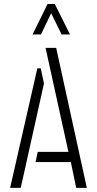

<svg xmlns="http://www.w3.org/2000/svg" viewBox="-20 -916 472 936"><path d="M138.7 -748 211.9 -896.5H247.1L321.3 -748H280.3L229.5 -851.6L179.7 -748ZM29.3 0 162.1 -583H178.7L194.3 -508.8L81.1 0ZM153.3 -126 164.1 -175.8H313.5L202.1 -682.6H253.9L403.3 0H351.6L325.2 -126Z"/></svg>

Font: Post No Bills Colombo
Style: Regular
Weight: 500
Designer: Kosala Senevirathne, Siva Puranthara, Lasantha Premarathna, Tharique Azeez
Foundry: Mooniak
Version: Version 1.220 ; ttfautohint (v1.5)